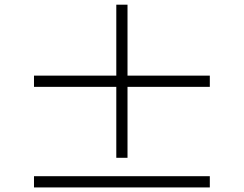

<svg xmlns="http://www.w3.org/2000/svg" viewBox="-20 -808 1040 819"><path d="M523.9 -134.9H476.1V-437.5H125V-485.4H476.1V-788H523.9V-485.4H875V-437.5H523.9ZM125 -56.4H875V-8.5H125Z"/></svg>

Font: Source Han Serif JP VF
Style: Regular
Weight: 250
Designer: Ryoko NISHIZUKA 西塚涼子 (kana & ideographs); Frank Grießhammer (Latin, Greek & Cyrillic); Wenlong ZHANG 张文龙 (bopomofo); San
Foundry: Adobe
Version: Version 2.001;hotconv 1.1.0;makeotfexe 2.6.0